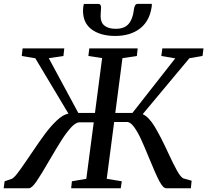

<svg xmlns="http://www.w3.org/2000/svg" viewBox="-50 -1000 1102 1020"><path d="M1026 -703 956 -690.5 708 -393.5Q740.5 -379 771.8 -327.2Q803 -275.5 841.5 -192Q871 -128 890.8 -92.8Q910.5 -57.5 925 -52L968 -40L964 0H833Q816 0 795.8 -39Q775.5 -78 743.5 -157Q717 -221.5 699.5 -259.8Q682 -298 662.5 -325Q643 -352 624.5 -352H556.5L517 -50L597 -37L591.5 0H328L332 -37L408.5 -50L448 -350H372Q352 -350 326.5 -321.8Q301 -293.5 275.8 -253.5Q250.5 -213.5 212.5 -148.5Q169 -73 144 -36.5Q119 0 103.5 0H-30.5L-25.5 -37L11.5 -49.5Q23.5 -54.5 41.5 -77.8Q59.5 -101 93.5 -151L110 -175L118 -187Q161 -251 190.5 -290.5Q220 -330 252.2 -360.5Q284.5 -391 313.5 -396.5L137.5 -690.5L65.5 -702.5L70 -743H291.5L287 -702.5L209 -691L366 -400H454.5L492.5 -691.5L419.5 -702.5L424.5 -743H681.5L677 -702.5L600.5 -691L562.5 -400H653.5L881 -690L807 -702.5L812.5 -743H1031ZM473.5 -979Q487 -979 487 -959Q487 -949 485.5 -936Q484.5 -920 484.5 -913Q484.5 -880.5 505 -863.8Q525.5 -847 565 -847Q610.5 -847 632.8 -872.5Q655 -898 660.5 -944Q662 -960.5 667 -970Q672 -979.5 681.5 -979.5H756.5V-974Q756.5 -965.5 755 -959Q743 -885.5 692 -847.2Q641 -809 562 -809Q485 -809 438 -843Q391 -877 391 -943Q391 -965 395.5 -979Z"/></svg>

Font: Merriweather Text
Style: Italic
Weight: 400
Italic angle: -7.8°
Designer: Eben Sorkin
Foundry: Eben Sorkin
Version: Version 2.100